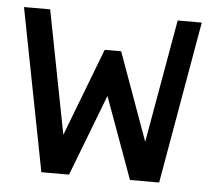

<svg xmlns="http://www.w3.org/2000/svg" viewBox="-44 -577 687 624"><g transform="rotate(5 300.0 -265.0)"><path d="M589.8 -529.8 497.1 0H401.9L305.2 -265.6L203.1 0H112.8L9.8 -529.8H95.2L173.3 -127.4L283.2 -414.1H336.9L440.4 -127.9L511.2 -529.8Z"/></g></svg>

Font: Aurulent Sans Mono
Style: Regular
Weight: 400
Monospace: yes
Version: Version 2007.05.04